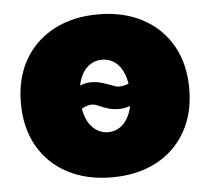

<svg xmlns="http://www.w3.org/2000/svg" viewBox="-44 -580 699 639"><g transform="rotate(-5 305.5 -261.0)"><path d="M305.7 11.2Q221.2 11.2 157.7 -22.2Q94.2 -55.7 59.3 -116.9Q24.4 -178.2 24.4 -260.7Q24.4 -343.8 59.3 -404.8Q94.2 -465.8 157.7 -499.5Q221.2 -533.2 305.7 -533.2Q390.6 -533.2 453.9 -499.5Q517.1 -465.8 552 -404.8Q586.9 -343.8 586.9 -260.7Q586.9 -178.2 552 -116.9Q517.1 -55.7 453.9 -22.2Q390.6 11.2 305.7 11.2ZM305.7 -139.6Q329.6 -139.6 348.4 -153.6Q367.2 -167.5 378.2 -194.6Q389.2 -221.7 389.2 -261.2Q389.2 -300.8 378.2 -327.6Q367.2 -354.5 348.4 -368.2Q329.6 -381.8 305.7 -381.8Q282.2 -381.8 263.2 -368.2Q244.1 -354.5 233.2 -327.6Q222.2 -300.8 222.2 -261.2Q222.2 -221.7 233.2 -194.6Q244.1 -167.5 263.2 -153.6Q282.2 -139.6 305.7 -139.6ZM185.1 -188.5 142.6 -225.1Q182.6 -277.3 209 -293.7Q235.4 -310.1 262.2 -310.1Q282.7 -310.1 300.8 -304.4Q318.8 -298.8 332.8 -293.2Q346.7 -287.6 355.5 -287.6Q369.6 -287.6 388.4 -294.9Q407.2 -302.2 420.4 -335.9L467.8 -303.2Q431.6 -249.5 405.8 -231.4Q379.9 -213.4 347.7 -213.4Q326.7 -213.4 310.1 -219Q293.5 -224.6 281 -230.2Q268.6 -235.8 258.3 -235.8Q244.1 -235.8 225.6 -225.6Q207 -215.3 185.1 -188.5Z"/></g></svg>

Font: Inter 28pt Black
Style: Regular
Weight: 900
Designer: Rasmus Andersson
Foundry: rsms
Version: Version 4.001;git-66647c0bb